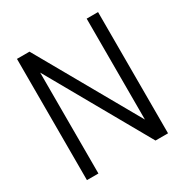

<svg xmlns="http://www.w3.org/2000/svg" viewBox="-169 -878 979 1015"><g transform="rotate(-30 320.0 -370.0)"><path d="M72.5 0V-740H149L498 -124V-740H567.5V0H491L142.5 -616V0Z"/></g></svg>

Font: Encode Sans Condensed
Style: Regular
Weight: 400
Width: 3
Designer: Multiple Designers
Foundry: Impallari Type
Version: Version 3.000; ttfautohint (v1.8.3) -l 8 -r 50 -G 200 -x 14 